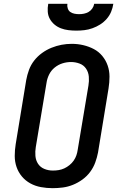

<svg xmlns="http://www.w3.org/2000/svg" viewBox="-20 -975 640 1003"><path d="M255 8Q224 8 194 2.5Q164 -3 138.5 -17Q113 -31 94.5 -53Q76 -75 66.5 -102.5Q57 -130 57 -160.5Q57 -191 62 -222L117 -557Q122 -584 131.5 -610Q141 -636 158.5 -658.5Q176 -681 199.5 -698Q223 -715 249 -725.5Q275 -736 301.5 -741Q328 -746 355 -746Q386 -746 415.5 -739Q445 -732 470.5 -718.5Q496 -705 514.5 -682.5Q533 -660 542.5 -632.5Q552 -605 552 -574.5Q552 -544 547 -513L492 -178Q487 -152 477.5 -126Q468 -100 451 -77Q434 -54 410.5 -37Q387 -20 361 -9.5Q335 1 308 4.5Q281 8 255 8ZM256 -84Q272 -84 287 -86.5Q302 -89 316 -95.5Q330 -102 343 -112.5Q356 -123 365 -136Q374 -149 379 -163.5Q384 -178 386 -193L442 -528Q446 -551 444 -574.5Q442 -598 429.5 -616.5Q417 -635 395.5 -643Q374 -651 351 -651Q328 -651 306 -644Q284 -637 265.5 -622Q247 -607 236.5 -585.5Q226 -564 223 -542L167 -207Q163 -184 165 -160.5Q167 -137 179 -119Q191 -101 212 -92.5Q233 -84 256 -84ZM379 -815Q358 -815 337.5 -817.5Q317 -820 298.5 -827Q280 -834 265 -846.5Q250 -859 240.5 -876Q231 -893 229.5 -913.5Q228 -934 232 -955H332Q330 -943 334 -931Q338 -919 347 -912.5Q356 -906 368.5 -903.5Q381 -901 393 -901Q406 -901 418.5 -903.5Q431 -906 442.5 -912.5Q454 -919 462 -930.5Q470 -942 472 -955H572Q569 -934 560.5 -913.5Q552 -893 537 -876Q522 -859 503 -847Q484 -835 463 -827.5Q442 -820 421 -817.5Q400 -815 379 -815Z"/></svg>

Font: Iosevka Curly Slab SmBdExObl
Style: Regular
Weight: 600
Width: 7
Italic angle: -9°
Monospace: yes
Designer: Belleve Invis
Foundry: Belleve Invis
Version: Version 11.1.0; ttfautohint (v1.8.3)